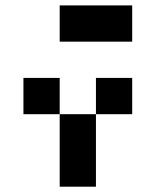

<svg xmlns="http://www.w3.org/2000/svg" viewBox="-20 -704 587 724"><path d="M205.1 -546.9V-683.6H478.5V-546.9ZM205.1 -273.4H341.8V0H205.1ZM478.5 -273.4H341.8V-410.2H478.5ZM205.1 -273.4H68.4V-410.2H205.1Z"/></svg>

Font: DatCub
Style: Bold
Weight: 700
Designer: GGBot
Version: 1.00